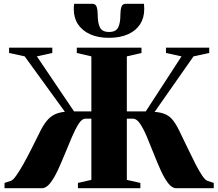

<svg xmlns="http://www.w3.org/2000/svg" viewBox="-20 -995 1154 1015"><path d="M4 0V-28L37.5 -39Q48.5 -42.5 66 -67Q83.5 -91.5 104 -128.2Q124.5 -165 145.2 -206Q166 -247 184.5 -284.5Q205 -328.5 224.8 -353.2Q244.5 -378 268 -389.5Q291.5 -401 323 -404L110.5 -697L28 -715V-743H256.5V-715L175 -697L371.5 -406H463V-697L386 -715V-743H728V-715L650.5 -697V-406H750.5L939.5 -697L857.5 -715V-743H1086V-715L1003 -697L797.5 -403.5Q832.5 -401 856 -390.2Q879.5 -379.5 898 -354.5Q916.5 -329.5 937 -284.5Q955.5 -247 975 -206Q994.5 -165 1013.2 -128.5Q1032 -92 1048.2 -67.5Q1064.5 -43 1077 -39L1110 -28V0H911.5Q889.5 0 869 -26.5Q848.5 -53 829.5 -95Q810.5 -137 792.2 -183.8Q774 -230.5 756.2 -272.5Q738.5 -314.5 720.5 -341Q702.5 -367.5 683.5 -367.5H650.5V-44L722 -28V0H392V-28L463 -44V-367.5H430.5Q413.5 -367.5 396.2 -341Q379 -314.5 361 -272.5Q343 -230.5 324 -183.8Q305 -137 285.5 -95Q266 -53 245 -26.5Q224 0 201.5 0ZM467 -975Q486 -975 491.2 -958.2Q496.5 -941.5 496.5 -918Q496.5 -872 508.8 -849Q521 -826 556.5 -826Q592 -826 604.2 -849Q616.5 -872 616.5 -918Q616.5 -941.5 621.8 -958.2Q627 -975 645.5 -975H741Q741.5 -968 742 -961.2Q742.5 -954.5 742.5 -947Q742.5 -900.5 720.5 -866.5Q698.5 -832.5 656.5 -813.8Q614.5 -795 556 -795Q498.5 -795 456.8 -813.8Q415 -832.5 392.5 -866.5Q370 -900.5 370 -947Q370 -954.5 370.5 -961.2Q371 -968 372 -975Z"/></svg>

Font: Merriweather 120pt Black
Style: Regular
Weight: 900
Designer: Eben Sorkin
Foundry: Eben Sorkin
Version: Version 2.100